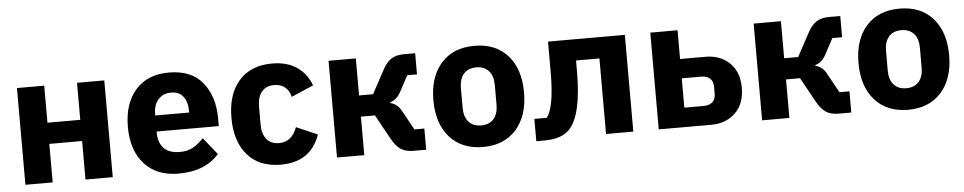

<svg xmlns="http://www.w3.org/2000/svg" viewBox="-36 -782 5213 1038"><g transform="rotate(-5 2570.5 -262.5)"><path d="M69 0V-525H217V-324H395V-525H543V0H395V-209H217V0Z M900 12Q781 12 714.5 -62Q648 -136 648 -263Q648 -389 712.5 -463Q777 -537 894 -537Q1017 -537 1077.5 -461Q1138 -385 1138 -269V-225H801V-217Q801 -164 830 -134Q859 -104 917 -104Q959 -104 987.5 -120Q1016 -136 1046 -167L1120 -75Q1044 12 900 12ZM897 -428Q853 -428 827 -398.5Q801 -369 801 -320V-312H985V-321Q985 -370 962.5 -399Q940 -428 897 -428Z M1455 12Q1338 12 1274 -61.5Q1210 -135 1210 -263Q1210 -391 1274 -464Q1338 -537 1455 -537Q1534 -537 1587.5 -501Q1641 -465 1665 -400L1545 -348Q1538 -380 1515 -400Q1492 -420 1455 -420Q1411 -420 1387.5 -391Q1364 -362 1364 -311V-213Q1364 -163 1387.5 -134Q1411 -105 1455 -105Q1525 -105 1553 -183L1668 -133Q1617 12 1455 12Z M1760 0V-525H1908V-324H1984L2053 -452Q2074 -491 2100.5 -508Q2127 -525 2169 -525H2230V-410H2177L2132 -326Q2109 -282 2073 -273V-268Q2110 -260 2131 -222L2190 -115H2244V0H2175Q2133 0 2107 -17Q2081 -34 2058 -75L1984 -209H1908V0Z M2732.5 -62Q2667 12 2552 12Q2437 12 2371.5 -62Q2306 -136 2306 -263Q2306 -390 2371.5 -463.5Q2437 -537 2552 -537Q2667 -537 2732.5 -463.5Q2798 -390 2798 -263Q2798 -136 2732.5 -62ZM2644 -209V-316Q2644 -365 2620 -392.5Q2596 -420 2552 -420Q2508 -420 2484 -392.5Q2460 -365 2460 -316V-209Q2460 -160 2484 -132.5Q2508 -105 2552 -105Q2596 -105 2620 -132.5Q2644 -160 2644 -209Z M2841 6V-115H2909Q2951 -173 2951 -359V-525H3368V0H3220V-410H3093V-351Q3093 -111 3020 -38Q2976 6 2886 6Z M3506 0V-525H3654V-369H3792Q3871 -369 3922 -320.5Q3973 -272 3973 -185Q3973 -98 3922 -49Q3871 0 3792 0ZM3654 -105H3760Q3790 -105 3807 -120.5Q3824 -136 3824 -165V-204Q3824 -233 3807 -248.5Q3790 -264 3760 -264H3654Z M4067 0V-525H4215V-324H4291L4360 -452Q4381 -491 4407.5 -508Q4434 -525 4476 -525H4537V-410H4484L4439 -326Q4416 -282 4380 -273V-268Q4417 -260 4438 -222L4497 -115H4551V0H4482Q4440 0 4414 -17Q4388 -34 4365 -75L4291 -209H4215V0Z M5039.5 -62Q4974 12 4859 12Q4744 12 4678.5 -62Q4613 -136 4613 -263Q4613 -390 4678.5 -463.5Q4744 -537 4859 -537Q4974 -537 5039.5 -463.5Q5105 -390 5105 -263Q5105 -136 5039.5 -62ZM4951 -209V-316Q4951 -365 4927 -392.5Q4903 -420 4859 -420Q4815 -420 4791 -392.5Q4767 -365 4767 -316V-209Q4767 -160 4791 -132.5Q4815 -105 4859 -105Q4903 -105 4927 -132.5Q4951 -160 4951 -209Z"/></g></svg>

Font: Aneliza
Style: Bold
Weight: 700
Designer: Mike Abbink, Paul van der Laan, Pieter van Rosmalen
Foundry: Bold Monday
Version: Version 3.0